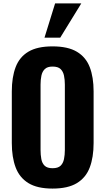

<svg xmlns="http://www.w3.org/2000/svg" viewBox="-20 -1091 616 1122"><path d="M287 11Q198 11 146 -21Q94 -53 71.5 -112.5Q49 -172 49 -255V-557Q49 -640 71.5 -699Q94 -758 146 -789Q198 -820 287 -820Q377 -820 429.5 -788.5Q482 -757 504.5 -698.5Q527 -640 527 -557V-255Q527 -172 504.5 -112.5Q482 -53 429.5 -21Q377 11 287 11ZM287 -108Q319 -108 334 -122.5Q349 -137 354 -161.5Q359 -186 359 -214V-597Q359 -625 354 -649Q349 -673 334 -687.5Q319 -702 287 -702Q257 -702 242 -687.5Q227 -673 222 -649Q217 -625 217 -597V-214Q217 -186 221.5 -161.5Q226 -137 241 -122.5Q256 -108 287 -108ZM240 -871 302 -1071H455L332 -871Z"/></svg>

Font: Oswald SemiBold
Style: Regular
Weight: 600
Designer: Vernon Adams
Foundry: Vernon Adams
Version: Version 4.103;gftools[0.9.33.dev8+g029e19f]